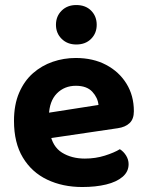

<svg xmlns="http://www.w3.org/2000/svg" viewBox="-20 -724 582 759"><path d="M126.8 -170.1 121.3 -270.4 369.3 -309.1Q366.8 -337.5 345 -361.2Q323.2 -384.9 279.9 -384.9Q234.6 -384.9 204.7 -354.5Q174.9 -324 173.4 -267.6L177.9 -198.5Q187.2 -144.4 225.1 -120.7Q263 -97.1 315.4 -97.1Q357.4 -97.1 394.4 -108.8Q431.5 -120.5 453.8 -134.2Q468.6 -125 478.5 -109Q488.4 -93 488.4 -75Q488.4 -45.3 464.6 -25Q440.8 -4.7 399.6 5.3Q358.4 15.3 305.3 15.3Q227.6 15.3 166.5 -13.9Q105.4 -43 70.4 -101.2Q35.3 -159.3 35.3 -246.2Q35.3 -310 55.6 -357.2Q75.9 -404.3 110.4 -434.6Q144.8 -464.8 188.5 -479.8Q232.1 -494.8 279.4 -494.8Q348 -494.8 399.4 -467.6Q450.8 -440.5 480 -393.2Q509.2 -346 509.2 -284.4Q509.2 -253.3 492.3 -237.4Q475.5 -221.4 445.3 -217.1ZM362.3 -626Q362.3 -592.6 340.1 -570.4Q318 -548.1 281.6 -548.1Q246.3 -548.1 223.8 -570.4Q201.2 -592.6 201.2 -626Q201.2 -659.6 223.7 -681.9Q246.1 -704.1 281.4 -704.1Q318.3 -704.1 340.3 -681.9Q362.3 -659.6 362.3 -626Z"/></svg>

Font: Baloo Bhaijaan 2
Style: Regular
Weight: 400
Designer: Sanskriti Dholi, Noopur Datye and Ek Type
Foundry: Ek Type
Version: Version 1.701